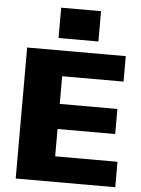

<svg xmlns="http://www.w3.org/2000/svg" viewBox="-61 -974 751 1022"><g transform="rotate(5 314.5 -463.5)"><path d="M217 -136H594V0H62V-700H589V-564H217L261 -669V-344L217 -416H569V-282H217L261 -354V-31ZM437 -927V-765H224V-927Z"/></g></svg>

Font: Pathway Extreme ExtraBold
Style: Regular
Weight: 800
Designer: Eduardo Rodriguez Tunni
Foundry: Eduardo Rodriguez Tunni
Version: Version 1.001;gftools[0.9.26]